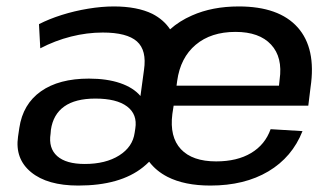

<svg xmlns="http://www.w3.org/2000/svg" viewBox="-20 -568 1042 596"><path d="M223 8Q127 8 76.5 -33.5Q26 -75 36 -144L40 -171Q51 -245 107 -284.5Q163 -324 256 -324Q312 -324 353 -310Q394 -296 416 -270L427 -351Q436 -412 405 -439.5Q374 -467 299 -467Q250 -467 200.5 -454.5Q151 -442 105 -418L101 -493Q132 -509 171.5 -521.5Q211 -534 253.5 -541Q296 -548 333 -548Q406 -548 453 -525Q488 -507 508 -477Q537 -503 576 -520Q639 -548 721 -548Q846 -548 904 -483Q962 -418 944 -297L937 -240H519L515 -214Q506 -143 541.5 -105Q577 -67 651 -67Q716 -67 759.5 -93Q803 -119 820 -167L919 -161Q887 -80 813 -36Q739 8 633 8Q553 8 500 -19Q465 -37 443 -66Q434 -57 424 -49Q353 8 223 8ZM528 -302H846L848 -321Q858 -390 821.5 -429.5Q785 -469 711 -469Q635 -469 587.5 -429Q540 -389 530 -317ZM243 -59Q308 -59 350 -85.5Q392 -112 398 -156L400 -169Q407 -213 374.5 -237.5Q342 -262 276 -262Q214 -262 179.5 -237.5Q145 -213 138 -165L137 -153Q130 -108 157.5 -83.5Q185 -59 243 -59Z"/></svg>

Font: Pathway Extreme 8pt Thin 12pt Medium
Style: Italic
Weight: 500
Italic angle: -8°
Version: Version 1.001;gftools[0.9.26]